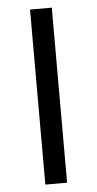

<svg xmlns="http://www.w3.org/2000/svg" viewBox="-52 -733 386 765"><g transform="rotate(-5 141.5 -350.0)"><path d="M98 0V-700H185V0Z"/></g></svg>

Font: Overpass
Style: Regular
Weight: 400
Designer: Delve Withrington, Dave Bailey, Thomas Jockin
Foundry: Delve Fonts LLC
Version: Version 4.000